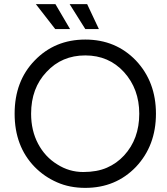

<svg xmlns="http://www.w3.org/2000/svg" viewBox="-20 -902 811 932"><path d="M394 10Q318 10 257 -17Q195 -44 148 -92Q51 -192 51 -350Q51 -508 148 -608Q246 -710 394 -710Q542 -710 640 -608Q737 -505 737 -350Q737 -195 640 -92Q542 10 394 10ZM258 -104Q316 -67 384 -67Q451 -67 499 -88Q547 -109 582 -147Q656 -227 656 -350Q656 -470 582 -552Q508 -633 394 -633Q280 -633 206 -553Q131 -474 131 -350Q131 -268 165 -204Q199 -140 258 -104ZM320 -761H248L154 -882H249ZM460 -761H394L318 -882H403Z"/></svg>

Font: Rilu
Style: Regular
Weight: 500
Designer: Alí Sinisterra
Foundry: Alí Sinisterra
Version: 0.1